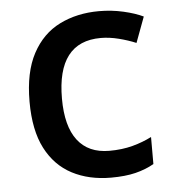

<svg xmlns="http://www.w3.org/2000/svg" viewBox="-45 -591 581 643"><g transform="rotate(-5 245.5 -269.5)"><path d="M303 10Q229 10 172.5 -19.5Q116 -49 84.5 -110Q53 -171 53 -267Q53 -366 86.5 -428.5Q120 -491 178.5 -520Q237 -549 311 -549Q353 -549 392.5 -540Q432 -531 459 -518L427 -432Q401 -443 369.5 -451Q338 -459 309 -459Q162 -459 162 -268Q162 -175 198.5 -127.5Q235 -80 305 -80Q348 -80 383.5 -89.5Q419 -99 448 -114V-23Q420 -7 385.5 1.5Q351 10 303 10Z"/></g></svg>

Font: Noto Sans Myanmar UI Medium
Style: Regular
Weight: 500
Designer: Monotype Design Team
Foundry: Monotype Imaging Inc.
Version: Version 2.103; ttfautohint (v1.8.4.7-5d5b)